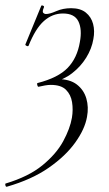

<svg xmlns="http://www.w3.org/2000/svg" viewBox="-54 -430 413 726"><path d="M-28 276Q-32 277 -33.5 271Q-35 265 -33 264Q54 238 106.5 195Q159 152 185 104Q211 56 218 15Q223 -15 218.5 -43.5Q214 -72 195.5 -90.5Q177 -109 138 -109Q128 -109 116.5 -107Q105 -105 92 -102Q89 -101 87 -108Q85 -115 88 -116Q166 -136 202 -173.5Q238 -211 248 -271Q257 -319 242.5 -349Q228 -379 184 -379Q144 -379 112 -350.5Q80 -322 54 -257Q52 -254 46.5 -256.5Q41 -259 42 -262L102 -408Q104 -411 109 -408.5Q114 -406 112 -402Q105 -386 109.5 -381.5Q114 -377 120 -377Q134 -377 159 -388Q184 -399 215 -399Q250 -399 270.5 -382.5Q291 -366 298 -339.5Q305 -313 299 -282Q293 -246 272 -212Q251 -178 218.5 -153Q186 -128 145 -119L163 -131Q210 -131 236.5 -110.5Q263 -90 272.5 -57.5Q282 -25 275 12Q267 58 230.5 109Q194 160 130 204.5Q66 249 -28 276Z"/></svg>

Font: Cormorant Light
Style: Italic
Weight: 300
Italic angle: -10°
Designer: Christian Thalmann (Catharsis Fonts)
Foundry: Catharsis Fonts
Version: Version 4.000